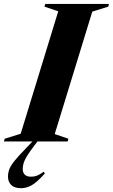

<svg xmlns="http://www.w3.org/2000/svg" viewBox="-65 -725 578 984"><path d="M233.5 -667 163 -691 167 -705H493.5L490 -691L408 -665.5L215.5 -38L285.5 -14L282 0H-45L-41 -14L41 -39.5ZM51.5 141Q51.5 159.5 62 170Q72.5 180.5 93 180.5Q111.5 180.5 126.2 174.5Q141 168.5 159 155L165 164Q124.5 209 97.8 224.2Q71 239.5 43.5 239.5Q8.5 239.5 -7.8 222.8Q-24 206 -24 180.5Q-24 161.5 -17.8 143.8Q-11.5 126 8.8 100.2Q29 74.5 70.5 32.5L138.5 -39.5H157L114.5 16.5Q88 51 74.2 73.2Q60.5 95.5 56 111Q51.5 126.5 51.5 141Z"/></svg>

Font: Newsreader 60pt
Style: Bold Italic
Weight: 700
Italic angle: -17°
Designer: Hugues Gentile
Foundry: Production Type
Version: Version 1.003